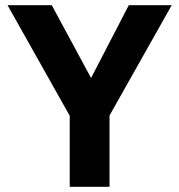

<svg xmlns="http://www.w3.org/2000/svg" viewBox="-20 -718 689 738"><path d="M401 0V-274L640 -698H475L331 -420H329L179 -698H9L248 -273V0Z"/></svg>

Font: LVC Sans
Style: Bold
Weight: 700
Designer: Mike Abbink, Paul van der Laan, Pieter van Rosmalen
Foundry: Bold Monday
Version: Version 3.0